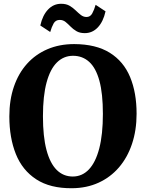

<svg xmlns="http://www.w3.org/2000/svg" viewBox="-20 -986 773 1017"><path d="M361.5 11Q246 12 172.2 -36Q98.5 -84 64 -170Q29.5 -256 29.5 -369.5Q29.5 -457 53.8 -527.5Q78 -598 123.2 -648.2Q168.5 -698.5 231.8 -725.5Q295 -752.5 373 -752.5Q488.5 -752 561.5 -706.5Q634.5 -661 669 -578.2Q703.5 -495.5 703.5 -383.5Q703.5 -296 679.2 -223.8Q655 -151.5 610 -99.2Q565 -47 502 -18.2Q439 10.5 361.5 11ZM365.5 -51Q415 -51 450.8 -88.5Q486.5 -126 505.8 -200Q525 -274 525 -382.5Q525 -490.5 506.5 -558.2Q488 -626 452.5 -658.2Q417 -690.5 367 -690.5Q317.5 -690.5 281.8 -655.5Q246 -620.5 226.8 -549.5Q207.5 -478.5 207.5 -370Q207.5 -262.5 226.2 -191.8Q245 -121 280.2 -86Q315.5 -51 365.5 -51ZM429 -810.5Q402.5 -810.5 384.8 -821Q367 -831.5 353.8 -845.2Q340.5 -859 327.2 -869.8Q314 -880.5 296.5 -880.5Q274.5 -880.5 264 -861.8Q253.5 -843 246 -816.5L193.5 -851Q205.5 -905 234.5 -935.5Q263.5 -966 304 -966Q330.5 -966 348.5 -955.5Q366.5 -945 380.5 -931.2Q394.5 -917.5 407.8 -907Q421 -896.5 437 -896Q458 -895.5 468.5 -914.8Q479 -934 486.5 -960.5L539 -926Q527 -871.5 498.2 -841Q469.5 -810.5 429 -810.5Z"/></svg>

Font: Merriweather 24pt ExtraBold
Style: Regular
Weight: 800
Version: Version 2.100